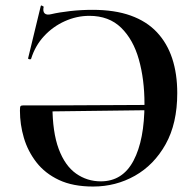

<svg xmlns="http://www.w3.org/2000/svg" viewBox="-20 -671 718 703"><path d="M321 12Q247 12 196 -12Q145 -36 113.5 -76.5Q82 -117 67.5 -166Q53 -215 53 -266Q53 -279 55 -282Q57 -285 64 -285H172Q172 -187 195 -125.5Q218 -64 258.5 -35.5Q299 -7 349 -7Q429 -7 469 -83Q509 -159 509 -291Q509 -380 488.5 -453Q468 -526 423.5 -569.5Q379 -613 307 -613Q261 -613 217.5 -593.5Q174 -574 141.5 -539Q109 -504 94 -456Q93 -453 87.5 -454Q82 -455 83 -458L129 -648Q130 -653 135 -649.5Q140 -646 140 -647Q136 -629 143.5 -622Q151 -615 167 -619Q197 -626 237 -630.5Q277 -635 319 -635Q400 -635 458.5 -614Q517 -593 554.5 -553Q592 -513 610.5 -457Q629 -401 629 -330Q629 -219 586.5 -143Q544 -67 474 -27.5Q404 12 321 12ZM559 -287 560 -268 160 -263V-285Z"/></svg>

Font: Cormorant Infant Light
Style: Bold
Weight: 700
Version: Version 4.001